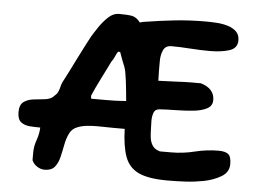

<svg xmlns="http://www.w3.org/2000/svg" viewBox="-49 -740 1059 793"><g transform="rotate(5 480.5 -344.0)"><path d="M163 -10Q147 -10 132 -19.5Q117 -29 110 -45V-76Q110 -103 119.5 -129Q129 -155 130 -182Q109 -182 87 -183.5Q65 -185 50 -196.5Q35 -208 35 -238Q35 -268 51 -280Q67 -292 90 -295Q113 -298 136 -300Q159 -302 172 -313L187 -328Q195 -341 198.5 -357Q202 -373 210 -386Q217 -399 230.5 -426Q244 -453 259.5 -484Q275 -515 288 -540Q301 -565 306 -574Q316 -591 332.5 -615.5Q349 -640 369.5 -659Q390 -678 413 -678Q449 -678 467.5 -674.5Q486 -671 502 -650Q507 -652 517 -654Q585 -665 646 -671.5Q707 -678 774 -678Q794 -678 818 -676.5Q842 -675 864 -668.5Q886 -662 900 -648.5Q914 -635 914 -612Q914 -579 880.5 -568.5Q847 -558 800 -558Q761 -558 718.5 -561Q676 -564 641 -564Q616 -564 607 -544Q598 -524 598 -499.5Q598 -475 598 -458Q598 -448 598.5 -437.5Q599 -427 599 -417Q640 -418 675 -420Q710 -422 734 -422H775Q832 -405 832 -357Q832 -333 810 -321.5Q788 -310 754 -306.5Q720 -303 682.5 -302.5Q645 -302 615 -300Q596 -299 590.5 -283.5Q585 -268 585 -251Q585 -241 585.5 -232.5Q586 -224 586 -218Q586 -202 588 -182.5Q590 -163 599.5 -148Q609 -133 631 -127H677Q727 -127 775 -139Q823 -151 873 -151Q900 -151 912.5 -141Q925 -131 925 -100Q925 -66 893.5 -47.5Q862 -29 821 -21Q784 -14 747 -12Q710 -10 672 -10Q594 -10 553 -29Q512 -48 496 -91.5Q480 -135 478 -207H433Q417 -207 400 -207.5Q383 -208 365 -208Q344 -208 323 -206Q302 -204 284 -197Q261 -189 250.5 -167.5Q240 -146 235 -119.5Q230 -93 224 -68Q218 -43 204.5 -26.5Q191 -10 163 -10ZM331 -319H394Q411 -319 428.5 -319.5Q446 -320 474 -322Q472 -342 470 -364Q468 -386 465 -408Q462 -431 459.5 -443Q457 -455 453.5 -464Q450 -473 445 -485Q440 -497 433 -518L432 -521Q431 -522 426 -522H423Q416 -512 411.5 -500.5Q407 -489 399 -479Q394 -469 384.5 -449.5Q375 -430 363.5 -407.5Q352 -385 342.5 -364.5Q333 -344 328 -332V-327Q328 -319 331 -319Z"/></g></svg>

Font: Fuzzy Bubbles
Style: Bold
Weight: 700
Designer: Robert E. Leuschke
Foundry: Robert E. Leuschke
Version: Version 1.010; ttfautohint (v1.8.3)